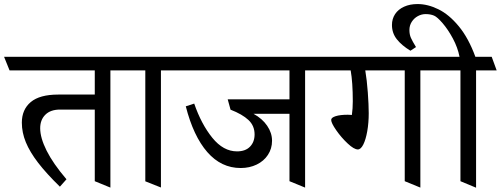

<svg xmlns="http://www.w3.org/2000/svg" viewBox="-45 -853 2411 924"><path d="M593.8 -514.2H486.3V49.8L411.1 19V-325.7H244.1Q198.2 -325.7 173.3 -301Q148.4 -276.4 148.4 -235.8Q148.4 -189.9 179.2 -128.2Q210 -66.4 274.9 9.8L243.2 45.4Q178.2 -18.1 138.4 -69.8Q98.6 -121.6 79.3 -168.5Q60.1 -215.3 60.1 -262.7Q60.1 -325.7 103 -361.8Q146 -397.9 234.9 -397.9H411.1V-514.2H1L-25.4 -579.6H568.4Z M563.5 -514.2 537.6 -579.6H815.4L839.4 -514.2H729.5V49.3L654.3 19.5V-514.2Z M849.1 -341.3 889.6 -354.5Q923.8 -255.4 976.8 -189.9Q1029.8 -124.5 1095.7 -124.5Q1136.2 -124.5 1158.2 -147.2Q1180.2 -169.9 1180.2 -206.1Q1180.2 -248 1150.6 -275.6Q1121.1 -303.2 1064.5 -325.2L1050.8 -375H1348.1V-514.2H836.4L809.1 -579.6H1487.3L1512.7 -514.2H1423.3V49.8L1348.1 19V-305.2H1175.3Q1217.3 -282.2 1240.7 -247.8Q1264.2 -213.4 1264.2 -175.8Q1264.2 -137.7 1244.4 -107.7Q1224.6 -77.6 1190.2 -61Q1155.8 -44.4 1113.3 -44.4Q1019.5 -44.4 952.6 -121.1Q885.7 -197.8 849.1 -341.3Z M1461.9 -579.6H2076.2L2100.6 -514.2H1978V49.8L1902.8 19V-514.2H1712.9Q1720.7 -468.3 1725.1 -408Q1729.5 -347.7 1729.5 -308.1Q1729.5 -261.7 1722.4 -221.4Q1715.3 -181.2 1703.4 -157.5Q1691.4 -133.8 1677.2 -133.8Q1658.7 -133.8 1628.2 -162.4Q1597.7 -190.9 1573.2 -226.1Q1548.8 -261.2 1548.8 -275.9Q1548.8 -287.1 1570.3 -293.9Q1591.8 -300.8 1628.9 -300.8Q1638.7 -300.8 1648.4 -299.8Q1652.8 -330.6 1652.8 -365.7Q1652.8 -457 1642.6 -514.2H1488.8Z M2074.7 -514.2 2047.4 -579.6H2166.5Q2157.7 -624.5 2134.5 -667.7Q2111.3 -710.9 2085.4 -741Q2059.6 -771 2043.9 -777.8Q2026.4 -785.2 2003.4 -785.2Q1983.9 -785.2 1965.8 -775.4Q1947.8 -765.6 1936.5 -748Q1925.3 -730.5 1925.3 -708.5Q1925.3 -687 1932.6 -670.7Q1939.9 -654.3 1957 -626.5L1930.2 -608.9Q1888.2 -634.3 1864.7 -664.1Q1841.3 -693.8 1841.3 -732.9Q1841.3 -762.2 1856.4 -785.2Q1871.6 -808.1 1899.7 -820.8Q1927.7 -833.5 1964.4 -833.5Q2013.7 -833.5 2064.9 -808.3Q2116.2 -783.2 2163.1 -726.3Q2210 -669.4 2242.7 -579.6H2321.3L2345.2 -514.2H2246.1V50.3L2170.9 19V-514.2Z"/></svg>

Font: Vesper Libre
Style: Regular
Weight: 400
Designer: Robert Keller & Kimya Gandhi
Foundry: Mota Italic
Version: Version 1.058